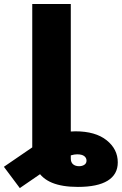

<svg xmlns="http://www.w3.org/2000/svg" viewBox="-116 -748 620 978"><path d="M280.8 204.1Q200.7 204.1 149.2 182.9Q97.7 161.6 73 117.7Q48.3 73.7 48.3 5.9V-93.8H244.6V59.6Q244.6 79.1 256.3 88.9Q268.1 98.6 286.6 98.6Q302.7 98.6 313.7 91.3Q324.7 84 324.7 70.3Q324.7 56.2 313 47.1Q301.3 38.1 276.9 38.1Q262.7 38.1 246.3 43Q230 47.9 205.1 62Q180.2 76.2 140.1 103.5L-15.1 210L-96.2 101.6L67.9 -10.7Q106 -36.6 156.7 -57.9Q207.5 -79.1 268.1 -79.1Q370.1 -79.1 427 -33.7Q483.9 11.7 483.9 79.1Q483.9 140.6 432.4 172.4Q380.9 204.1 280.8 204.1ZM244.6 -727.5V0H48.3V-727.5Z"/></svg>

Font: Inter 17pt Black
Style: Regular
Weight: 900
Version: Version 4.001;git-66647c0bb